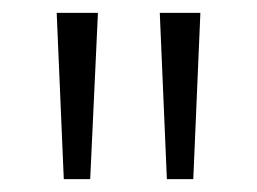

<svg xmlns="http://www.w3.org/2000/svg" viewBox="-20 -819 399 298"><path d="M132 -799 120 -541H79L68 -799ZM291 -799 280 -541H239L228 -799Z"/></svg>

Font: Noto Sans Sinhala UI SemiCondensed Light
Style: Regular
Weight: 300
Width: 4
Designer: Jelle Bosma - Monotype Design Team
Foundry: Monotype Imaging Inc.
Version: Version 2.006; ttfautohint (v1.8.4.7-5d5b)